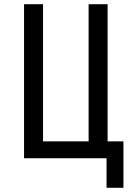

<svg xmlns="http://www.w3.org/2000/svg" viewBox="-20 -750 640 910"><path d="M485 140V0H94V-730H184V-80H400V-730H490V-80H565V140Z"/></svg>

Font: Liga JetBrainsMono Nerd Font
Style: Regular
Weight: 400
Designer: Philipp Nurullin, Konstantin Bulenkov
Foundry: JetBrains
Version: Version 2.225; ttfautohint (v1.8.3)